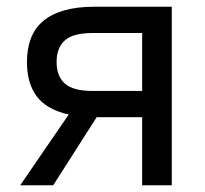

<svg xmlns="http://www.w3.org/2000/svg" viewBox="-20 -550 610 570"><path d="M40 0H138L267 -202H402V0H490V-530H260Q208 -530 170 -519Q132 -508 107.5 -487Q83 -466 71.5 -435.5Q60 -405 60 -366Q60 -303 89 -264Q118 -225 184 -210ZM148 -366Q148 -408 172.5 -430Q197 -452 255 -452H402V-280H255Q197 -280 172.5 -302Q148 -324 148 -366Z"/></svg>

Font: Golos Text VF
Style: Regular
Weight: 400
Designer: A.Korolkova, Vitaly Kuzmin
Foundry: ParaType Ltd
Version: Version 2.005